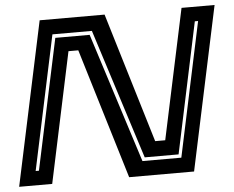

<svg xmlns="http://www.w3.org/2000/svg" viewBox="-54 -759 999 819"><g transform="rotate(-5 445.0 -350.0)"><path d="M-4.5 0 144.5 -700H422.5L590.5 -143.5H633.5L752 -700H893.5L744.5 0H466.5L297.5 -558H255.5L137 0ZM71.5 -61H85.5L204.5 -619.5H351.5L529 -63.5H695.5L817.5 -638H803.5L685 -78.5H540L362.5 -635.5H193.5Z"/></g></svg>

Font: Tourney Expanded Regular
Style: Bold Italic
Weight: 700
Width: 7
Italic angle: -12°
Designer: Tyler Finck
Foundry: Etcetera Type Co
Version: Version 1.010; ttfautohint (v1.8.3)